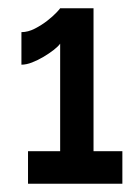

<svg xmlns="http://www.w3.org/2000/svg" viewBox="-20 -836 338 466"><path d="M277 -469V-390H48V-469H126V-730Q121 -723 110 -714.5Q99 -706 85.5 -698Q72 -690 58 -684.5Q44 -679 32 -679V-758Q48 -758 64.5 -766.5Q81 -775 94.5 -785.5Q108 -796 117 -805.5Q126 -815 126 -816H207V-469Z"/></svg>

Font: IngvarSans
Style: Bold
Weight: 700
Version: Version 3.000